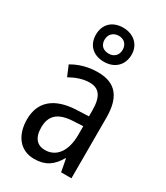

<svg xmlns="http://www.w3.org/2000/svg" viewBox="-202 -899 864 997"><g transform="rotate(30 230.0 -401.0)"><path d="M234 -608C298 -608 341 -649 341 -712C341 -773 295 -812 234 -812C169 -812 128 -772 128 -710C128 -648 169 -608 234 -608ZM235 -657C199 -657 180 -678 180 -710C180 -742 203 -764 235 -764C268 -764 288 -742 288 -710C288 -678 266 -657 235 -657ZM236 -546C179 -546 126 -531 83 -505L109 -443C149 -465 187 -478 225 -478C282 -478 309 -443 309 -359V-324L239 -321C107 -316 38 -256 38 -150C38 -58 85 10 172 10C239 10 279 -18 312 -75H315L329 0H391V-363C391 -483 345 -546 236 -546ZM252 -262 309 -265V-213C309 -113 264 -58 198 -58C152 -58 123 -87 123 -151C123 -220 160 -258 252 -262Z"/></g></svg>

Font: Noto Sans Lao Looped Condensed
Style: Regular
Weight: 400
Width: 3
Designer: Mark Frömberg, Ben Mitchell
Foundry: The Fontpad Ltd
Version: Version 1.002